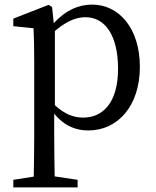

<svg xmlns="http://www.w3.org/2000/svg" viewBox="-20 -554 678 836"><path d="M219 -419C278 -469 319 -479 353 -479C436 -479 494 -402 494 -255C494 -104 426 -42 342 -42C300 -42 261 -57 219 -96ZM207 -523 192 -533 38 -473V-440L126 -431C128 -387 129 -348 129 -287V31C129 90 128 153 127 215L38 229V262H318V229L218 214C217 152 216 88 216 28V-59C263 -2 315 14 365 14C493 14 589 -93 589 -263C589 -431 498 -534 381 -534C323 -534 266 -510 214 -453Z"/></svg>

Font: Source Han Serif JP Medium
Style: Regular
Weight: 500
Designer: Ryoko NISHIZUKA 西塚涼子 (kana & ideographs); Frank Grießhammer (Latin, Greek & Cyrillic); Wenlong ZHANG 张文龙 (bopomofo); San
Foundry: Adobe Systems Incorporated
Version: Version 1.001;PS 1.001;hotconv 16.6.54;makeotf.lib2.5.65590